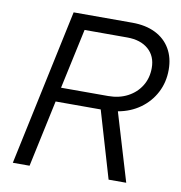

<svg xmlns="http://www.w3.org/2000/svg" viewBox="-79 -773 798 847"><g transform="rotate(10 320.0 -350.0)"><path d="M34 0 183 -700H446Q506 -700 549.5 -678.5Q593 -657 616.5 -617Q640 -577 640 -523Q640 -467 616 -421Q592 -375 549.5 -344.5Q507 -314 451 -304L542 0H463L375 -299H173L109 0ZM186 -363H397Q446 -363 484 -383Q522 -403 543.5 -438Q565 -473 565 -518Q565 -571 530 -601.5Q495 -632 435 -632H244Z"/></g></svg>

Font: Red Hat Text
Style: Italic
Weight: 300
Italic angle: -12°
Designer: Pentagram, MCKL
Foundry: Pentagram, MCKL
Version: Version 1.023